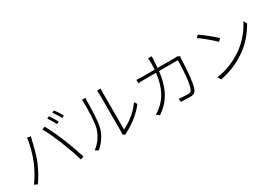

<svg xmlns="http://www.w3.org/2000/svg" viewBox="33 -1771 3904 2752"><g transform="rotate(-30 1985.0 -395.0)"><path d="M757 -769 719 -752C746 -714 782 -654 801 -613L840 -632C819 -674 782 -733 757 -769ZM861 -806 825 -789C853 -751 886 -696 909 -651L947 -670C928 -708 888 -769 861 -806ZM233 -294C198 -214 143 -110 80 -26L132 -3C191 -87 243 -184 280 -272C326 -380 361 -535 374 -592C379 -612 384 -630 389 -649L333 -660C319 -552 276 -394 233 -294ZM725 -343C767 -237 819 -96 843 -4L897 -21C871 -107 818 -257 775 -360C730 -471 668 -600 630 -670L580 -652C624 -579 684 -445 725 -343Z M1536 -20 1571 9C1577 4 1587 -3 1601 -10C1718 -68 1854 -167 1943 -289L1912 -333C1831 -210 1693 -112 1594 -66C1594 -79 1594 -623 1594 -675C1594 -709 1595 -731 1597 -742H1538C1539 -731 1542 -709 1542 -675C1542 -623 1542 -108 1542 -67C1542 -51 1540 -34 1536 -20ZM1081 -19 1129 13C1212 -53 1277 -150 1307 -254C1334 -353 1338 -570 1338 -676C1338 -699 1340 -721 1342 -737H1282C1286 -718 1288 -699 1288 -676C1288 -569 1287 -364 1258 -269C1226 -166 1163 -78 1081 -19Z M2816 -574 2777 -593C2764 -592 2748 -590 2720 -590H2452C2455 -625 2458 -662 2459 -701C2460 -725 2461 -755 2463 -777H2402C2406 -754 2407 -723 2407 -700C2407 -661 2405 -625 2402 -590H2208C2169 -590 2134 -592 2103 -594V-538C2135 -541 2166 -541 2209 -541H2398C2369 -299 2282 -168 2180 -82C2156 -61 2121 -35 2095 -22L2142 16C2300 -92 2411 -238 2447 -541H2759C2759 -435 2747 -162 2703 -77C2692 -53 2671 -46 2644 -46C2600 -46 2547 -50 2491 -56L2497 -2C2551 1 2608 3 2654 3C2702 3 2729 -10 2749 -48C2795 -141 2807 -438 2810 -527C2811 -541 2813 -556 2816 -574Z M3189 -716 3154 -679C3229 -630 3352 -523 3402 -473L3441 -513C3388 -565 3260 -669 3189 -716ZM3126 -44 3160 9C3342 -27 3467 -92 3566 -156C3712 -250 3818 -385 3882 -502L3851 -556C3797 -439 3680 -293 3536 -200C3442 -139 3311 -72 3126 -44Z"/></g></svg>

Font: Noto Sans TC Light
Style: Regular
Weight: 300
Designer: Ryoko NISHIZUKA 西塚涼子 (kana, bopomofo & ideographs); Paul D. Hunt (Latin, Greek & Cyrillic); Sandoll Communications 산돌커뮤니
Foundry: Adobe
Version: Version 2.004;hotconv 1.0.118;makeotfexe 2.5.65603